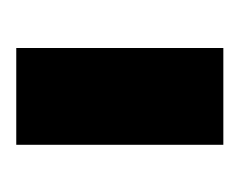

<svg xmlns="http://www.w3.org/2000/svg" viewBox="-50 -672 301 242"><g transform="rotate(90 101.0 -550.5)"><path d="M162 -420H40V-681H162Z"/></g></svg>

Font: Hind Kochi
Style: Bold
Weight: 700
Designer: Dhruvi Tolia
Foundry: Indian Type Foundry
Version: Version 0.702;PS 1.0;hotconv 1.0.81;makeotf.lib2.5.63406